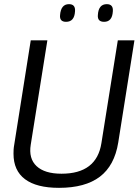

<svg xmlns="http://www.w3.org/2000/svg" viewBox="-20 -894 667 924"><path d="M264 10Q156 10 100.5 -31.5Q45 -73 45 -154Q45 -165 45.5 -174.5Q46 -184 49 -201L128 -700H208L128 -198Q117 -131 156 -94.5Q195 -58 276 -58Q445 -58 468 -205L547 -700H627L549 -208Q531 -97 460.5 -43.5Q390 10 264 10ZM481 -789Q448 -789 451 -822Q454 -874 494 -874Q526 -874 523 -839Q520 -789 481 -789ZM298 -789Q266 -789 269 -821Q273 -874 312 -874Q344 -874 341 -839Q338 -789 298 -789Z"/></svg>

Font: Georama
Style: Italic
Weight: 400
Italic angle: -9°
Designer: Jean-Baptiste Levee
Foundry: Production Type
Version: Version 1.000